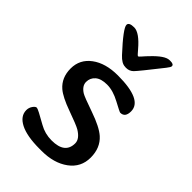

<svg xmlns="http://www.w3.org/2000/svg" viewBox="-212 -799 882 882"><g transform="rotate(45 229.0 -358.0)"><path d="M351.1 -713.4H358.4Q378.9 -713.4 378.9 -701.2Q378.9 -694.8 365.7 -678.2Q285.2 -575.7 270.8 -561.3Q256.3 -546.9 235.8 -546.9H232.4L228.5 -547.4Q206.5 -547.4 180.7 -575.2Q96.7 -666 96.7 -688Q96.7 -705.1 130.4 -705.1Q164.1 -705.1 213.9 -646.5Q232.9 -623.5 236.3 -623.5Q239.7 -623.5 249 -634.5Q258.3 -645.5 262.7 -649.9Q266.6 -654.3 273.4 -661.1Q322.3 -712.9 351.1 -713.4ZM233.4 -496.1Q393.1 -496.1 393.1 -421.9Q393.1 -382.3 361.8 -382.3Q357.9 -382.3 312.5 -406.7Q267.1 -431.2 228.3 -431.2Q189.5 -431.2 170.2 -414.3Q150.9 -397.5 150.9 -371.6Q150.9 -345.7 180.7 -326.7Q193.8 -318.4 267.1 -293Q340.3 -267.6 371.1 -240.2Q412.1 -203.6 412.1 -140.6Q412.1 -77.6 361.3 -40.3Q310.5 -2.9 230.5 -2.9H217.3Q134.8 -2.9 91.6 -25.1Q48.3 -47.4 48.3 -85.9Q48.3 -101.6 57.4 -114.7Q66.4 -127.9 75 -127.9Q83.5 -127.9 148.9 -90.3Q185.5 -69.3 229 -69.3Q315.4 -69.3 315.4 -136.7Q315.4 -165.5 276.4 -189Q257.8 -199.7 191.4 -223.4Q125 -247.1 97.2 -271Q57.1 -305.7 57.1 -365Q57.1 -424.3 105.5 -460.2Q153.8 -496.1 233.4 -496.1Z"/></g></svg>

Font: Averia Gruesa Libre
Style: Regular
Weight: 400
Italic angle: -1.70001°
Version: Version 1.002